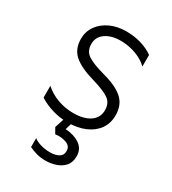

<svg xmlns="http://www.w3.org/2000/svg" viewBox="-178 -594 816 913"><g transform="rotate(30 230.5 -137.5)"><path d="M217 15Q173.5 15 132.2 2.5Q91 -10 60 -30.5V-95Q90 -67.5 131.5 -52.2Q173 -37 218 -37Q276 -37 309.5 -60Q343 -83 343 -124Q343 -163 316 -182.2Q289 -201.5 222 -221Q145.5 -243 109.8 -274.5Q74 -306 74 -362Q74 -401.5 96 -432.8Q118 -464 156.5 -482Q195 -500 245 -500Q287.5 -500 325 -489Q362.5 -478 393 -457V-393Q376 -410 352.2 -422.2Q328.5 -434.5 300.5 -441.2Q272.5 -448 243 -448Q193 -448 161 -426Q129 -404 129 -365Q129 -324.5 159.8 -305.5Q190.5 -286.5 251 -270Q327 -250 363 -217.5Q399 -185 399 -128Q399 -84.5 376.5 -52.5Q354 -20.5 313 -2.8Q272 15 217 15ZM219 225Q190 225 169 219.2Q148 213.5 126 203V154Q137.5 164.5 162.2 172.2Q187 180 217 180Q243.5 180 262.8 169.8Q282 159.5 282 135Q282 108.5 254.8 98.5Q227.5 88.5 195 93L178 63L205 -20H246L226 47Q273.5 50 304.8 71.5Q336 93 336 133Q336 167 317.8 187.2Q299.5 207.5 272.5 216.2Q245.5 225 219 225Z"/></g></svg>

Font: Geologica-Sharp
Style: Regular
Weight: 100
Designer: Sindre Bremnes, Frode Helland
Foundry: Monokrom Skriftforlag AS
Version: Version 1.010;gftools[0.9.28]